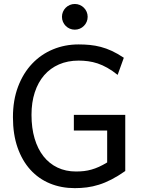

<svg xmlns="http://www.w3.org/2000/svg" viewBox="-20 -953 733 985"><path d="M622.6 -75.7Q585 -49.3 551.8 -32.2Q518.6 -15.1 487.3 -5.4Q456.1 4.4 425.8 8.3Q395.5 12.2 363.8 12.2Q294.4 12.2 236.3 -11.7Q178.2 -35.6 136 -82Q93.8 -128.4 70.1 -196Q46.4 -263.7 46.4 -351.6Q46.4 -439.5 72.8 -508.8Q99.1 -578.1 144.8 -626.2Q190.4 -674.3 251.7 -699.7Q313 -725.1 383.3 -725.1Q413.1 -725.1 440.9 -722.4Q468.8 -719.7 496.8 -712.4Q524.9 -705.1 554 -691.7Q583 -678.2 615.2 -656.7L583.5 -568.8Q556.2 -590.8 530.5 -605.2Q504.9 -619.6 480.5 -627.7Q456.1 -635.7 431.9 -638.9Q407.7 -642.1 383.3 -642.1Q327.6 -642.1 282.7 -622.6Q237.8 -603 206.5 -566.9Q175.3 -530.8 158.4 -479.2Q141.6 -427.7 141.6 -363.8Q141.6 -296.4 157.5 -242.7Q173.3 -189 203.1 -151.1Q232.9 -113.3 275.1 -93.3Q317.4 -73.2 369.6 -73.2Q391.6 -73.2 410.9 -75.4Q430.2 -77.6 449.2 -83Q468.3 -88.4 487.8 -97.2Q507.3 -106 529.8 -119.6V-283.2H358.9V-363.8H622.6ZM297.9 -866.7Q297.9 -880.4 303 -892.3Q308.1 -904.3 317.1 -913.3Q326.2 -922.4 338.1 -927.5Q350.1 -932.6 363.8 -932.6Q377.4 -932.6 389.4 -927.5Q401.4 -922.4 410.4 -913.3Q419.4 -904.3 424.6 -892.3Q429.7 -880.4 429.7 -866.7Q429.7 -853 424.6 -841.1Q419.4 -829.1 410.4 -820.1Q401.4 -811 389.4 -805.9Q377.4 -800.8 363.8 -800.8Q350.1 -800.8 338.1 -805.9Q326.2 -811 317.1 -820.1Q308.1 -829.1 303 -841.1Q297.9 -853 297.9 -866.7Z"/></svg>

Font: Andika New Basic
Style: Regular
Weight: 400
Designer: Victor Gaultney, Annie Olsen, Julie Remington, Don Collingsworth, Eric Hays
Foundry: SIL International
Version: Version 5.500